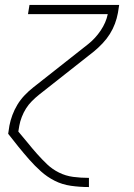

<svg xmlns="http://www.w3.org/2000/svg" viewBox="-20 -540 540 775"><path d="M338 215Q302 215 266.5 210Q231 205 200.5 189.5Q170 174 145 151.5Q120 129 98 104Q76 79 54.5 52.5Q33 26 13 0L18 -33Q22 -54 30 -75.5Q38 -97 50 -117Q62 -137 78.5 -154.5Q95 -172 114 -187L336 -362Q365 -385 386.5 -417Q408 -449 415 -483H93L99 -520H461L456 -488Q452 -466 444 -444.5Q436 -423 423.5 -403Q411 -383 394.5 -365.5Q378 -348 360 -333L138 -158Q123 -146 109 -132Q95 -118 85 -102Q75 -86 68 -68Q61 -50 58 -33L54 -9Q73 13 91.5 36Q110 59 129.5 81Q149 103 170 123Q191 143 218 156.5Q245 170 275.5 174Q306 178 338 178H339V215Z"/></svg>

Font: Iosevka Term Curly Extralight
Style: Italic
Weight: 200
Italic angle: -9°
Designer: Belleve Invis
Foundry: Belleve Invis
Version: Version 32.3.0